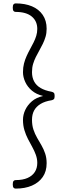

<svg xmlns="http://www.w3.org/2000/svg" viewBox="-20 -1033 392 1128"><path d="M72 75Q64 75 59.5 69.5Q55 64 55 50Q55 36 59.5 30.5Q64 25 72 25Q114 25 142 12.5Q170 0 184.5 -22.5Q199 -45 199 -76Q199 -100 190.5 -123.5Q182 -147 169.5 -169.5Q157 -192 144.5 -216Q132 -240 123.5 -268Q115 -296 115 -329Q115 -359 128.5 -387.5Q142 -416 167.5 -438Q193 -460 233 -469Q193 -479 167.5 -500.5Q142 -522 128.5 -551Q115 -580 115 -609Q115 -637 121 -660Q127 -683 136.5 -704Q146 -725 157 -745Q168 -765 177.5 -784Q187 -803 193 -822.5Q199 -842 199 -863Q199 -909 166.5 -936Q134 -963 72 -963Q64 -963 59.5 -968.5Q55 -974 55 -988Q55 -1002 59.5 -1007.5Q64 -1013 72 -1013Q127 -1013 167.5 -996Q208 -979 231 -945.5Q254 -912 254 -864Q254 -838 247.5 -816.5Q241 -795 231.5 -775.5Q222 -756 211 -736.5Q200 -717 190.5 -698Q181 -679 174.5 -657.5Q168 -636 168 -609Q168 -578 180.5 -554.5Q193 -531 218.5 -516Q244 -501 283 -494Q292 -492 296.5 -487.5Q301 -483 301 -469Q301 -455 296.5 -450.5Q292 -446 283 -444Q244 -438 218.5 -422.5Q193 -407 180.5 -384Q168 -361 168 -329Q168 -297 176.5 -271.5Q185 -246 198 -223.5Q211 -201 224 -178.5Q237 -156 245.5 -130.5Q254 -105 254 -74Q254 -26 231 7Q208 40 167.5 57.5Q127 75 72 75Z"/></svg>

Font: Playwrite US Modern ExtraLight
Style: Regular
Weight: 250
Designer: Veronika Burian, José Scaglione
Foundry: TypeTogether
Version: Version 1.003